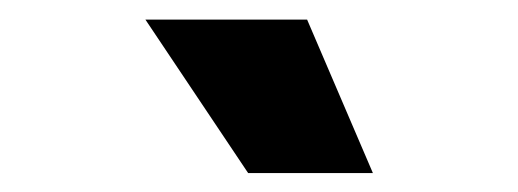

<svg xmlns="http://www.w3.org/2000/svg" viewBox="-20 -793 537 199"><path d="M366.5 -613.6H237.2L130.7 -772.7H298.3Z"/></svg>

Font: Linik Sans Black
Style: Regular
Weight: 900
Designer: Fonts by Rasmus Andersson / Changes by Cristiano Sobral with parts from Marc Monis
Foundry: rsms
Version: Version 3.020; ttfautohint (v1.6)